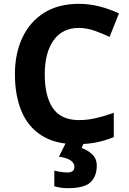

<svg xmlns="http://www.w3.org/2000/svg" viewBox="-20 -744 677 1004"><path d="M393 -598Q306 -598 260 -533Q214 -468 214 -355Q214 -241 256.5 -178.5Q299 -116 393 -116Q437 -116 480.5 -126Q524 -136 575 -154V-27Q528 -8 482 1Q436 10 379 10Q269 10 197.5 -35.5Q126 -81 92 -163.5Q58 -246 58 -356Q58 -464 97 -547Q136 -630 210.5 -677Q285 -724 393 -724Q446 -724 499.5 -710.5Q553 -697 602 -674L553 -551Q513 -570 472.5 -584Q432 -598 393 -598ZM486 122Q486 178 453.5 209Q421 240 335 240Q313 240 295.5 237Q278 234 264 230V148Q278 152 298.5 155Q319 158 334 158Q348 158 358.5 151.5Q369 145 369 128Q369 110 351 96Q333 82 288 75L326 0H420L407 30Q437 40 461.5 62.5Q486 85 486 122Z"/></svg>

Font: RS Noto Sans
Style: Bold
Weight: 700
Designer: Monotype Design Team
Foundry: Monotype Imaging Inc.
Version: Version 3.10